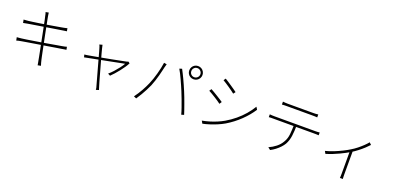

<svg xmlns="http://www.w3.org/2000/svg" viewBox="5 -1801 5929 2897"><g transform="rotate(20 2970.0 -353.0)"><path d="M413 -701Q410 -719 406 -734.5Q402 -750 397 -764L445 -773Q446 -760 449 -743Q452 -726 454 -711Q455 -705 462 -669Q469 -633 480 -577.5Q491 -522 504 -456.5Q517 -391 530.5 -325.5Q544 -260 555.5 -203.5Q567 -147 575 -109Q583 -71 585 -64Q590 -43 596 -20Q602 3 609 22L559 32Q555 9 551.5 -12.5Q548 -34 543 -56Q542 -64 534.5 -102Q527 -140 516 -196Q505 -252 491.5 -318Q478 -384 465.5 -448.5Q453 -513 441.5 -568Q430 -623 423 -659Q416 -695 413 -701ZM124 -544Q139 -545 157.5 -546.5Q176 -548 200 -550Q224 -553 265.5 -558.5Q307 -564 359 -572Q411 -580 466.5 -589Q522 -598 574 -607Q626 -616 668 -623Q710 -630 735 -635Q755 -639 768 -642Q781 -645 790 -648L799 -601Q792 -600 777 -598Q762 -596 744 -593Q719 -589 676.5 -582.5Q634 -576 581.5 -567.5Q529 -559 473.5 -550Q418 -541 366 -533Q314 -525 272.5 -518Q231 -511 206 -507Q188 -504 171 -500.5Q154 -497 134 -493ZM118 -259Q134 -260 155.5 -262Q177 -264 194 -266Q221 -269 267 -276Q313 -283 371.5 -292.5Q430 -302 492 -312Q554 -322 613.5 -332.5Q673 -343 722 -351.5Q771 -360 802 -365Q831 -370 848.5 -374Q866 -378 879 -382L888 -336Q876 -335 857 -332Q838 -329 810 -324Q775 -319 724.5 -310.5Q674 -302 615.5 -292.5Q557 -283 496 -273.5Q435 -264 379 -254.5Q323 -245 278 -238Q233 -231 207 -226Q181 -222 162.5 -217.5Q144 -213 128 -208Z M1373 -594Q1375 -585 1378.5 -571Q1382 -557 1386 -538Q1389 -525 1400 -483.5Q1411 -442 1427 -385Q1443 -328 1460.5 -265.5Q1478 -203 1494 -145.5Q1510 -88 1522 -46.5Q1534 -5 1539 10Q1542 19 1545 29.5Q1548 40 1551 49Q1554 58 1557 66L1511 80Q1510 65 1507.5 50Q1505 35 1499 19Q1495 4 1483 -38.5Q1471 -81 1455 -139Q1439 -197 1421.5 -259.5Q1404 -322 1388.5 -379Q1373 -436 1361.5 -477Q1350 -518 1346 -530Q1341 -548 1336 -561Q1331 -574 1326 -581ZM1853 -470Q1838 -439 1812 -401Q1786 -363 1755.5 -324Q1725 -285 1694.5 -251.5Q1664 -218 1639 -194L1601 -214Q1637 -244 1673 -284Q1709 -324 1741 -365.5Q1773 -407 1792 -441Q1784 -440 1749.5 -433Q1715 -426 1664 -416Q1613 -406 1553 -394Q1493 -382 1432.5 -370.5Q1372 -359 1318.5 -348.5Q1265 -338 1227.5 -330.5Q1190 -323 1176 -320L1165 -362Q1185 -364 1203 -366.5Q1221 -369 1241 -373Q1251 -375 1283.5 -380.5Q1316 -386 1363.5 -395Q1411 -404 1465.5 -414Q1520 -424 1574.5 -434.5Q1629 -445 1676.5 -454.5Q1724 -464 1756.5 -470.5Q1789 -477 1798 -479Q1805 -481 1813 -483Q1821 -485 1827 -489Z M2768 -680Q2768 -649 2789 -628Q2810 -607 2840 -607Q2870 -607 2891.5 -628Q2913 -649 2913 -680Q2913 -710 2891.5 -731.5Q2870 -753 2840 -753Q2810 -753 2789 -731.5Q2768 -710 2768 -680ZM2735 -680Q2735 -709 2749 -733.5Q2763 -758 2787 -772Q2811 -786 2840 -786Q2870 -786 2894 -772Q2918 -758 2932.5 -733.5Q2947 -709 2947 -680Q2947 -650 2932.5 -626Q2918 -602 2894 -588Q2870 -574 2840 -574Q2811 -574 2787 -588Q2763 -602 2749 -626Q2735 -650 2735 -680ZM2238 -292Q2254 -329 2270 -375Q2286 -421 2299.5 -471Q2313 -521 2323.5 -568.5Q2334 -616 2339 -656L2384 -648Q2381 -639 2379 -631Q2377 -623 2374.5 -614.5Q2372 -606 2369 -596Q2364 -575 2355.5 -537.5Q2347 -500 2335 -454.5Q2323 -409 2307.5 -362Q2292 -315 2275 -273Q2256 -230 2232.5 -184.5Q2209 -139 2182.5 -94.5Q2156 -50 2127 -7L2085 -25Q2133 -89 2173 -161Q2213 -233 2238 -292ZM2730 -345Q2714 -383 2696 -424.5Q2678 -466 2658.5 -508Q2639 -550 2620.5 -587Q2602 -624 2585 -651L2625 -665Q2639 -640 2656.5 -604.5Q2674 -569 2693.5 -528.5Q2713 -488 2732 -444Q2751 -400 2769 -358Q2786 -319 2803 -273Q2820 -227 2837 -181Q2854 -135 2868 -93.5Q2882 -52 2892 -21L2850 -8Q2839 -52 2818.5 -110.5Q2798 -169 2775 -230.5Q2752 -292 2730 -345Z M3295 -750Q3315 -739 3344 -719.5Q3373 -700 3405 -678.5Q3437 -657 3463.5 -638.5Q3490 -620 3504 -609L3478 -575Q3463 -588 3436.5 -607Q3410 -626 3379.5 -647Q3349 -668 3320 -686.5Q3291 -705 3272 -716ZM3172 -31Q3227 -41 3285 -58Q3343 -75 3400 -99Q3457 -123 3504 -150Q3586 -198 3654.5 -255Q3723 -312 3778.5 -376.5Q3834 -441 3875 -510L3900 -470Q3838 -372 3740.5 -278Q3643 -184 3526 -114Q3476 -85 3417.5 -60.5Q3359 -36 3302 -18Q3245 0 3196 10ZM3147 -527Q3167 -517 3197 -499Q3227 -481 3259 -461.5Q3291 -442 3318 -424.5Q3345 -407 3359 -397L3335 -360Q3319 -373 3292 -391Q3265 -409 3234 -428.5Q3203 -448 3174 -465Q3145 -482 3124 -493Z M4225 -719Q4245 -717 4262 -715.5Q4279 -714 4303 -714Q4319 -714 4360 -714Q4401 -714 4453.5 -714Q4506 -714 4559 -714Q4612 -714 4653 -714Q4694 -714 4710 -714Q4728 -714 4750.5 -715Q4773 -716 4792 -719V-672Q4772 -674 4750 -674.5Q4728 -675 4710 -675Q4694 -675 4653.5 -675Q4613 -675 4560 -675Q4507 -675 4454.5 -675Q4402 -675 4361 -675Q4320 -675 4304 -675Q4280 -675 4261 -674.5Q4242 -674 4225 -672ZM4104 -471Q4123 -469 4142 -468Q4161 -467 4184 -467Q4195 -467 4233.5 -467Q4272 -467 4328 -467Q4384 -467 4448.5 -467Q4513 -467 4577 -467Q4641 -467 4696.5 -467Q4752 -467 4790 -467Q4828 -467 4838 -467Q4854 -467 4871.5 -468Q4889 -469 4905 -471V-426Q4891 -427 4872.5 -427.5Q4854 -428 4838 -428Q4828 -428 4790 -428Q4752 -428 4696.5 -428Q4641 -428 4577 -428Q4513 -428 4448.5 -428Q4384 -428 4328 -428Q4272 -428 4233.5 -428Q4195 -428 4184 -428Q4161 -428 4142.5 -428Q4124 -428 4104 -426ZM4542 -454Q4542 -363 4531.5 -283Q4521 -203 4486 -140Q4467 -108 4437 -76Q4407 -44 4370.5 -16Q4334 12 4292 34L4253 3Q4315 -24 4367 -65.5Q4419 -107 4448 -158Q4486 -219 4493.5 -294Q4501 -369 4502 -454Z M5074 -237Q5141 -253 5208.5 -280.5Q5276 -308 5335.5 -338Q5395 -368 5436 -394Q5483 -422 5525.5 -456Q5568 -490 5604 -524.5Q5640 -559 5665 -590L5697 -559Q5670 -529 5631.5 -493.5Q5593 -458 5547 -422.5Q5501 -387 5451 -356Q5421 -338 5383 -318Q5345 -298 5300 -276.5Q5255 -255 5203.5 -234.5Q5152 -214 5096 -197ZM5429 -375 5470 -391V-1Q5470 11 5470.5 25.5Q5471 40 5471.5 51.5Q5472 63 5473 69H5426Q5427 63 5427.5 51.5Q5428 40 5428.5 25.5Q5429 11 5429 -1Z"/></g></svg>

Font: Noto Sans SC Thin ExtraLight
Style: Regular
Weight: 250
Version: Version 2.004-H2;hotconv 1.0.118;makeotfexe 2.5.65603